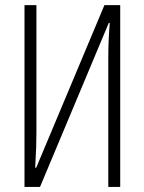

<svg xmlns="http://www.w3.org/2000/svg" viewBox="-20 -734 567 754"><path d="M76.2 -713.9H123V-214.4Q123 -188.5 122.1 -156.7Q121.1 -125 118.2 -75.2H122.1L390.1 -713.9H452.1V0H405.3V-509.8Q405.3 -540.5 406.7 -575.4Q408.2 -610.4 411.1 -644H407.2L137.2 0H76.2Z"/></svg>

Font: Open Sans Condensed Light
Style: Regular
Weight: 300
Width: 3
Designer: Monotype Design Team
Foundry: Monotype Imaging Inc.
Version: Version 3.003; ttfautohint (v1.8.4)